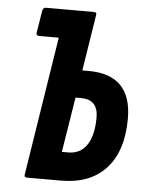

<svg xmlns="http://www.w3.org/2000/svg" viewBox="-49 -695 558 736"><g transform="rotate(5 229.5 -327.5)"><path d="M73 -12 157 -545H82Q69 -545 71 -557L85 -643Q88 -655 98 -655H282Q295 -655 292 -643L258 -428H282Q448 -428 448 -259Q448 -135 387 -67.5Q326 0 213 0H84Q70 0 73 -12ZM207 -110H232Q278 -110 303 -147Q328 -184 328 -253Q328 -322 262 -322H241Z"/></g></svg>

Font: Sofia Sans Extra Condensed ExtraBold
Style: Italic
Weight: 800
Italic angle: -9°
Designer: Botio Nikoltchev, Ani Petrova
Foundry: lettersoup
Version: Version 4.101; ttfautohint (v1.8.4.7-5d5b)